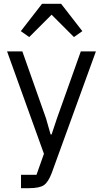

<svg xmlns="http://www.w3.org/2000/svg" viewBox="-20 -785 539 1005"><path d="M200 -765H300L411 -622L367 -591L250 -708L133 -591L89 -622ZM278 -165 403 -516H482L251 120Q233 168 210 184Q187 200 131 200H90V130H171L210 20L17 -516H97L221 -165L245 -81H250Z"/></svg>

Font: Aneliza
Style: Regular
Weight: 400
Designer: Mike Abbink, Paul van der Laan, Pieter van Rosmalen
Foundry: Bold Monday
Version: Version 3.0